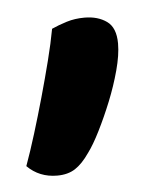

<svg xmlns="http://www.w3.org/2000/svg" viewBox="-40 -153 244 301"><g transform="rotate(-5 82.0 -2.5)"><path d="M90 88Q79 104 67.5 111.5Q56 119 39 119Q11 119 -8 100Q0 78 8.5 50.5Q17 23 25 -5.5Q33 -34 40 -61.5Q47 -89 51 -111Q62 -116 75 -120Q88 -124 103 -124Q124 -124 138 -114Q152 -104 152 -79Q152 -61 145.5 -37Q139 -13 129.5 10.5Q120 34 109.5 55Q99 76 90 88Z"/></g></svg>

Font: Baloo Paaji 2 Medium
Style: Regular
Weight: 500
Designer: Shuchita Grover, Noopur Datye and Ek Type
Foundry: Ek Type
Version: Version 1.640;hotconv 1.0.111;makeotfexe 2.5.65597; ttfautoh